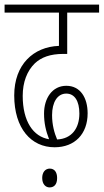

<svg xmlns="http://www.w3.org/2000/svg" viewBox="-20 -642 452 837"><path d="M218 0C306 0 362 -58 362 -148C362 -215 331 -268 269 -268C208 -268 172 -214 172 -147C172 -105 180 -71 194 -35C125 -46 79 -113 79 -224C79 -284 98 -333 132 -366C160 -392 198 -407 257 -407H273V-587H412V-622H0V-587H237V-442C126 -438 42 -361 42 -226C42 -82 116 0 218 0ZM207 -140C207 -196 230 -234 269 -234C305 -234 326 -202 326 -147C326 -83 293 -37 229 -34C217 -62 207 -98 207 -140ZM164 134C164 161 179 175 196 175C216 175 229 162 229 134C229 108 217 93 197 93C178 93 164 108 164 134Z"/></svg>

Font: Noto Sans ExtraCondensed ExtraLight
Style: Italic
Weight: 200
Width: 2
Italic angle: -12°
Designer: Monotype Design Team
Foundry: Monotype Imaging Inc.
Version: Version 2.013